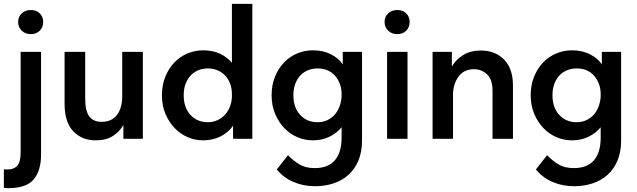

<svg xmlns="http://www.w3.org/2000/svg" viewBox="-42 -720 3307 996"><path d="M2 256Q-6 256 -11.5 255.5Q-17 255 -22 254V158Q-17 159 -11.5 159Q-6 159 -1 159Q30 159 47.5 140Q65 121 65 71V-451H171V81Q171 166 132.5 211Q94 256 2 256ZM118 -543Q89 -543 70.5 -561Q52 -579 52 -606Q52 -633 70.5 -650.5Q89 -668 118 -668Q147 -668 164.5 -650.5Q182 -633 182 -606Q182 -579 164.5 -561Q147 -543 118 -543Z M454 8Q383 8 338 -39Q293 -86 293 -182V-451H400V-206Q400 -145 421 -116.5Q442 -88 485 -88Q537 -88 564.5 -123.5Q592 -159 592 -221V-451H699V0H598V-72Q579 -37 543.5 -14.5Q508 8 454 8Z M1012 8Q970 8 931.5 -8.5Q893 -25 863.5 -56Q834 -87 816 -130Q798 -173 798 -226Q798 -279 815.5 -322Q833 -365 862 -395.5Q891 -426 930 -442.5Q969 -459 1012 -459Q1063 -459 1101 -440.5Q1139 -422 1161 -394V-700H1267V0H1167V-68Q1144 -34 1103.5 -13Q1063 8 1012 8ZM1036 -86Q1064 -86 1087 -97Q1110 -108 1126.5 -126.5Q1143 -145 1152 -170Q1161 -195 1161 -224V-232Q1161 -260 1152.5 -284Q1144 -308 1128 -326Q1112 -344 1088.5 -354.5Q1065 -365 1036 -365Q1010 -365 987.5 -356Q965 -347 948 -329.5Q931 -312 921 -286Q911 -260 911 -226Q911 -162 946 -124Q981 -86 1036 -86Z M1581 8Q1539 8 1500.5 -8.5Q1462 -25 1432.5 -56Q1403 -87 1385 -130Q1367 -173 1367 -226Q1367 -279 1384.5 -322Q1402 -365 1431 -395.5Q1460 -426 1499 -442.5Q1538 -459 1581 -459Q1635 -459 1675.5 -438Q1716 -417 1736 -386V-451H1836V9Q1836 69 1817 113.5Q1798 158 1765 187.5Q1732 217 1687.5 231.5Q1643 246 1593 246Q1532 246 1480.5 224Q1429 202 1394 159L1452 85Q1480 114 1511.5 133Q1543 152 1591 152Q1660 152 1695 111.5Q1730 71 1730 -6V-60Q1706 -30 1667.5 -11Q1629 8 1581 8ZM1605 -86Q1633 -86 1655.5 -96.5Q1678 -107 1694 -125Q1710 -143 1719 -167Q1728 -191 1730 -218V-237Q1728 -291 1695 -328Q1662 -365 1605 -365Q1579 -365 1556.5 -356Q1534 -347 1517 -329.5Q1500 -312 1490 -286Q1480 -260 1480 -226Q1480 -162 1515 -124Q1550 -86 1605 -86Z M1966 -451H2072V0H1966ZM2019 -543Q1990 -543 1971.5 -561Q1953 -579 1953 -606Q1953 -633 1971.5 -650.5Q1990 -668 2019 -668Q2048 -668 2065.5 -650.5Q2083 -633 2083 -606Q2083 -579 2065.5 -561Q2048 -543 2019 -543Z M2513 -249Q2513 -308 2484.5 -334.5Q2456 -361 2417 -361Q2366 -361 2338 -324.5Q2310 -288 2308 -233V0H2202V-451H2302V-375Q2322 -410 2360 -434Q2398 -458 2452 -458Q2527 -458 2573 -411Q2619 -364 2619 -276V0H2513V-249Z M2925 8Q2883 8 2844.5 -8.5Q2806 -25 2776.5 -56Q2747 -87 2729 -130Q2711 -173 2711 -226Q2711 -279 2728.5 -322Q2746 -365 2775 -395.5Q2804 -426 2843 -442.5Q2882 -459 2925 -459Q2979 -459 3019.5 -438Q3060 -417 3080 -386V-451H3180V9Q3180 69 3161 113.5Q3142 158 3109 187.5Q3076 217 3031.5 231.5Q2987 246 2937 246Q2876 246 2824.5 224Q2773 202 2738 159L2796 85Q2824 114 2855.5 133Q2887 152 2935 152Q3004 152 3039 111.5Q3074 71 3074 -6V-60Q3050 -30 3011.5 -11Q2973 8 2925 8ZM2949 -86Q2977 -86 2999.5 -96.5Q3022 -107 3038 -125Q3054 -143 3063 -167Q3072 -191 3074 -218V-237Q3072 -291 3039 -328Q3006 -365 2949 -365Q2923 -365 2900.5 -356Q2878 -347 2861 -329.5Q2844 -312 2834 -286Q2824 -260 2824 -226Q2824 -162 2859 -124Q2894 -86 2949 -86Z"/></svg>

Font: Tilda Sans Semibold
Style: Regular
Weight: 600
Designer: ParaType Ltd
Foundry: ParaType Ltd
Version: Version 1.009